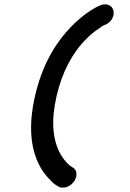

<svg xmlns="http://www.w3.org/2000/svg" viewBox="-20 -782 600 885"><path d="M464 -762Q485 -762 496 -747.5Q507 -733 503 -712Q495 -680 463 -667Q459 -666 450 -660.5Q441 -655 420 -639.5Q399 -624 379 -604Q279 -504 241 -340Q203 -176 257 -75Q272 -48 291 -29Q297 -23 302 -19Q307 -15 310 -14L312 -12Q338 1 331 33Q326 54 308 68.5Q290 83 269 83Q258 83 249 78Q243 74 233.5 68Q224 62 202 38Q180 14 164 -15Q96 -142 141.5 -340Q187 -538 314 -665Q380 -730 441 -757Q453 -762 464 -762Z"/></svg>

Font: Brass Mono
Style: Bold Italic
Weight: 700
Italic angle: -13°
Monospace: yes
Version: Version 1.000; ttfautohint (v1.8.3) -l 8 -r 50 -G 200 -x 14 